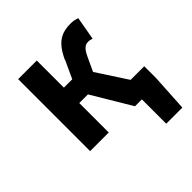

<svg xmlns="http://www.w3.org/2000/svg" viewBox="-182 -631 926 926"><g transform="rotate(-45 281.0 -168.0)"><path d="M200 0V-201H259L379 0H426V166H536L547 -24V-105H454L353 -260L385 -329C405 -373 421 -380 441 -380C447 -380 454 -379 465 -375L486 -494C471 -499 457 -502 443 -502C381 -502 337 -483 298 -397H299L257 -306H200V-491H73V0Z"/></g></svg>

Font: Source Sans Pro SemBd
Style: Regular
Weight: 700
Designer: Paul D. Hunt
Foundry: Adobe Systems Incorporated
Version: Version 2.020;PS 2.0;hotconv 1.0.86;makeotf.lib2.5.63406